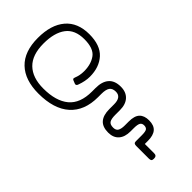

<svg xmlns="http://www.w3.org/2000/svg" viewBox="-35 -867 1254 1254"><g transform="rotate(45 592.0 -240.0)"><path d="M55 -240Q55 -361 112 -428Q169 -495 276 -495Q378 -495 426.5 -441.5Q475 -388 475 -301Q475 -260 458 -213Q452 -194 438 -199L418 -207Q407 -211 407 -218L409 -227Q423 -261 423 -299Q423 -365 392 -407Q361 -449 276 -449Q189 -449 148 -394.5Q107 -340 107 -240Q107 -135 160.5 -83Q214 -31 314 -31Q430 -31 491.5 -82Q553 -133 553 -242V-275Q553 -334 580.5 -366Q608 -398 664 -398Q713 -398 740.5 -368.5Q768 -339 768 -285V-242Q768 -205 778 -189Q788 -173 817 -173Q843 -173 852 -190Q861 -207 861 -236V-273Q861 -326 883.5 -349.5Q906 -373 950 -373Q996 -373 1017.5 -348Q1039 -323 1039 -273V-244H1126Q1149 -244 1149 -222V-215Q1149 -204 1143.5 -199.5Q1138 -195 1126 -195H1008Q996 -195 990.5 -199.5Q985 -204 985 -215V-270Q985 -305 977 -316Q969 -327 950 -327Q931 -327 923 -313.5Q915 -300 915 -265V-236Q915 -184 889.5 -155.5Q864 -127 817 -127Q764 -127 739 -156Q714 -185 714 -241V-285Q714 -352 664 -352Q633 -352 620 -333.5Q607 -315 607 -274V-244Q607 -119 532 -52Q457 15 315 15Q190 15 122.5 -49.5Q55 -114 55 -240Z"/></g></svg>

Font: Mitr ExtraLight
Style: Regular
Weight: 275
Designer: Thanarat Vachiruckul
Foundry: Cadson Demak Co.,Ltd.
Version: Version 1.001